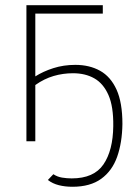

<svg xmlns="http://www.w3.org/2000/svg" viewBox="-20 -540 523 734"><path d="M81 0V-520H373V-488H115V-248Q145 -267 184 -279.5Q223 -292 268 -292Q322 -292 362.5 -269.5Q403 -247 425.5 -197.5Q448 -148 448 -66Q447 5 428 59Q409 113 367 143.5Q325 174 257 174Q229 174 205 168Q181 162 163 148L184 126Q199 136 217.5 139Q236 142 254 142Q339 142 375.5 88.5Q412 35 413 -58Q414 -133 394.5 -177Q375 -221 340.5 -240.5Q306 -260 259 -260Q221 -260 185 -249.5Q149 -239 115 -215V0Z"/></svg>

Font: Raleway ExtraLight
Style: Regular
Weight: 200
Designer: Matt McInerney, Pablo Impallari, Rodrigo Fuenzalida
Foundry: Matt McInerney, Pablo Impallari, Rodrigo Fuenzalida
Version: Version 4.026